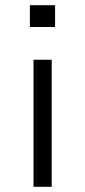

<svg xmlns="http://www.w3.org/2000/svg" viewBox="-20 -719 328 739"><path d="M95 -615V-699H192V-615ZM109 0V-489H179V0Z"/></svg>

Font: Nunito Sans 10pt Expanded Light
Style: Regular
Weight: 300
Width: 7
Designer: Vernon Adams
Foundry: Vernon Adams
Version: Version 3.101;gftools[0.9.27]